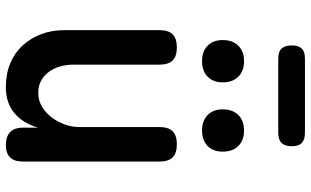

<svg xmlns="http://www.w3.org/2000/svg" viewBox="-218 -808 1037 640"><g transform="rotate(90 300.0 -488.5)"><path d="M404 -234V-502Q404 -532 418 -546Q432 -560 461 -560Q491 -560 505 -546Q519 -532 519 -502V-47Q519 -18 505 -4Q491 10 464 10Q436 10 421 -4Q406 -18 406 -47V-97Q391 -46 357 -18Q323 10 271 10Q227 10 192 -4.5Q157 -19 132.5 -45.5Q108 -72 94.5 -107.5Q81 -143 81 -186V-502Q81 -532 95 -546Q109 -560 139 -560Q168 -560 182 -546Q196 -532 196 -502V-214Q196 -192 202 -171Q208 -150 219.5 -134Q231 -118 248.5 -108Q266 -98 290 -98Q316 -98 337 -111Q358 -124 372.5 -143.5Q387 -163 395.5 -187Q404 -211 404 -234ZM416 -644Q383 -644 364 -662.5Q345 -681 345 -713Q345 -746 364 -765Q383 -784 416 -784Q448 -784 467 -765Q486 -746 486 -713Q486 -681 467 -662.5Q448 -644 416 -644ZM184 -644Q152 -644 133 -662.5Q114 -681 114 -713Q114 -746 133 -765Q152 -784 184 -784Q217 -784 236 -765Q255 -746 255 -713Q255 -681 236 -662.5Q217 -644 184 -644ZM176 -898Q153 -898 142.5 -909Q132 -920 132 -943Q132 -966 142.5 -976.5Q153 -987 176 -987H423Q446 -987 457 -976.5Q468 -966 468 -943Q468 -920 457 -909Q446 -898 423 -898Z"/></g></svg>

Font: Maple Mono SemiBold
Style: Regular
Weight: 600
Monospace: yes
Designer: subframe7536
Version: Version 7.000